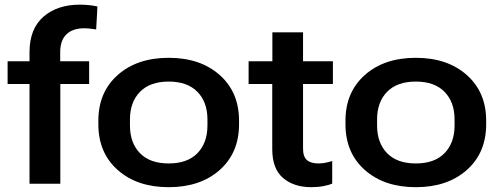

<svg xmlns="http://www.w3.org/2000/svg" viewBox="-20 -778 2119 813"><path d="M105 0H235.4V-467.8L234.9 -478.5V-554.7Q234.4 -606.4 261 -632.3Q287.6 -658.2 335.9 -658.2Q349.6 -658.2 362.5 -656.7Q375.5 -655.3 387.2 -653.3L392.6 -750.5Q376 -754.4 356.9 -756.3Q337.9 -758.3 317.9 -758.3Q223.1 -758.3 164.1 -707.3Q105 -656.2 105 -556.6ZM12.2 -422.4H357.4V-518.6H176.8H152.8H12.2Z M396.5 -251.5Q396.5 -130.9 478.5 -58.1Q560.5 14.6 694.3 14.6Q828.1 14.6 910.2 -58.1Q992.2 -130.9 992.2 -251.5V-267.1Q992.2 -387.7 910.2 -460.4Q828.1 -533.2 694.3 -533.2Q560.5 -533.2 478.5 -460.4Q396.5 -387.7 396.5 -267.1ZM530.3 -272.5Q530.3 -345.7 572.8 -389.2Q615.2 -432.6 694.3 -432.6Q773.4 -432.6 815.9 -389.2Q858.4 -345.7 858.4 -272.5V-246.6Q858.4 -173.3 816.2 -129.6Q773.9 -85.9 694.3 -85.9Q614.7 -85.9 572.5 -129.6Q530.3 -173.3 530.3 -246.6Z M1032.7 -422.4H1389.6V-518.6H1032.7ZM1132.8 -146.5Q1132.8 -63.5 1178.5 -24.4Q1224.1 14.6 1298.3 14.6Q1326.2 14.6 1349.9 10Q1373.5 5.4 1386.7 -0.5V-96.2Q1372.6 -91.8 1358.2 -88.9Q1343.8 -85.9 1328.6 -85.9Q1296.4 -85.9 1279.8 -100.1Q1263.2 -114.3 1263.2 -148.9V-641.1H1133.3V-481.4L1132.8 -466.8Z M1442.9 -251.5Q1442.9 -130.9 1524.9 -58.1Q1606.9 14.6 1740.7 14.6Q1874.5 14.6 1956.5 -58.1Q2038.6 -130.9 2038.6 -251.5V-267.1Q2038.6 -387.7 1956.5 -460.4Q1874.5 -533.2 1740.7 -533.2Q1606.9 -533.2 1524.9 -460.4Q1442.9 -387.7 1442.9 -267.1ZM1576.7 -272.5Q1576.7 -345.7 1619.1 -389.2Q1661.6 -432.6 1740.7 -432.6Q1819.8 -432.6 1862.3 -389.2Q1904.8 -345.7 1904.8 -272.5V-246.6Q1904.8 -173.3 1862.5 -129.6Q1820.3 -85.9 1740.7 -85.9Q1661.1 -85.9 1618.9 -129.6Q1576.7 -173.3 1576.7 -246.6Z"/></svg>

Font: Roboto Flex
Style: wght 600 wdth 140 opsz 13.0 GRAD 0.00 slnt 0.00 XTRA 468 XOPQ 96 YOPQ 79 YTLC 514 YTUC 712 YTAS 750 YTDE -203.00 YTFI 738
Weight: 600
Width: 8
Designer: Berlow after Robertson
Foundry: Google
Version: Version 3.100